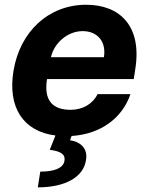

<svg xmlns="http://www.w3.org/2000/svg" viewBox="-20 -573 641 823"><path d="M425.4 -327.8H198.5C211.3 -387.8 269.2 -439.6 334.2 -439.6C399.5 -439.6 436.1 -392.8 425.4 -327.8ZM38 -270.2C11.7 -113.3 79.2 -9.6 217.7 7.8L193.2 69.2C241.5 75.3 261.7 88.8 256 118.3C249.6 148.4 212 162.6 152.7 162.6L142 230.1C261.4 230.1 337.7 185 348.4 114.3C357.6 65 327.4 35.5 280.2 28.1L286.9 9.9C413.7 1.8 505.3 -68.9 539.1 -169.4H398.1C377.5 -126.8 333.5 -102.3 283 -102.3C206 -102.3 166.9 -141.3 181.5 -234H553.3L559.7 -275.6C589.8 -460.9 494 -552.6 349.4 -552.6C188.9 -552.6 66.1 -438.6 38 -270.2Z"/></svg>

Font: Margiela Sans
Style: Bold Italic
Weight: 700
Italic angle: -9.39999°
Designer: Stefan Endress, Andreas Faust
Version: Version 1.100;FEAKit 1.0